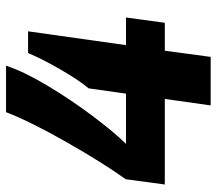

<svg xmlns="http://www.w3.org/2000/svg" viewBox="-62 -674 736 653"><g transform="rotate(-90 306.5 -348.0)"><path d="M143 -288H314L332 -415Q362 -451 398 -514Q434 -577 452 -621H526L479 -288H573L555 -156H460L439 0H274L296 -156H5L23 -289Q79 -367 149.5 -491Q220 -615 251 -696H409Q390 -637 342 -556.5Q294 -476 238 -401.5Q182 -327 143 -288Z"/></g></svg>

Font: Chivo ExtraBold Italic
Style: Regular
Weight: 800
Italic angle: -8.05°
Designer: Hector Gatti
Foundry: Omnibus-Type
Version: Version 1.007